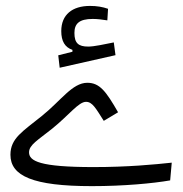

<svg xmlns="http://www.w3.org/2000/svg" viewBox="-20 -633 626 655"><path d="M293.5 2C401.4 2 501.5 -7.3 560.5 -17.6L565.9 -78.1C507.3 -71.8 416.5 -63 298.8 -63C115.7 -63 79.1 -83.5 79.1 -113.3C79.1 -138.7 108.9 -154.8 157.7 -193.8C215.8 -240.7 248 -285.6 273.4 -285.6C294.9 -285.6 306.2 -264.6 334 -220.7L382.8 -250C341.8 -321.3 320.3 -350.6 277.8 -350.6C226.6 -350.6 187.5 -289.1 122.6 -237.3C57.6 -184.6 15.6 -161.6 15.6 -105C15.6 -32.7 92.3 2 293.5 2ZM183.6 -401.9 374 -444.8 368.2 -488.3C337.9 -482.4 302.2 -474.1 280.8 -474.1C247.6 -474.1 233.9 -485.8 233.9 -520.5C233.9 -552.2 250 -568.4 296.4 -568.4C314 -568.4 329.6 -565.9 346.2 -563.5L348.6 -603C330.1 -609.4 311 -612.8 287.1 -612.8C226.6 -612.8 189 -583 189 -526.9C189 -492.7 201.2 -471.7 227.1 -462.9V-456.5L178.7 -444.3Z"/></svg>

Font: Cascadia Mono NF Light
Style: Regular
Weight: 300
Monospace: yes
Designer: Aaron Bell
Foundry: Saja Typeworks
Version: Version 2404.023